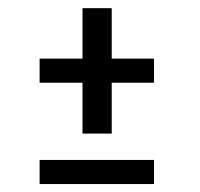

<svg xmlns="http://www.w3.org/2000/svg" viewBox="-20 -546 490 470"><path d="M182 -219V-343.5H77V-402.5H182V-526H253.5V-402.5H357V-343.5H253.5V-219ZM77 -154.5H357V-95.5H77Z"/></svg>

Font: League Mono Condensed
Style: Regular
Weight: 400
Width: 1
Designer: Tyler Finck
Foundry: The League of Moveable Type / Tyler Finck
Version: Version 2.210